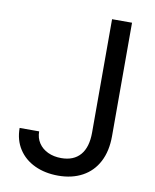

<svg xmlns="http://www.w3.org/2000/svg" viewBox="-82 -770 679 842"><g transform="rotate(10 258.0 -348.5)"><path d="M437.5 -707V-202.1Q437.5 -135.3 412.6 -87.6Q387.7 -40 341.8 -15.1Q295.9 9.8 234.4 9.8Q175.8 9.8 129.9 -11.7Q84 -33.2 58.1 -73.2Q32.2 -113.3 32.2 -167H119.1Q119.1 -137.7 134 -115.2Q148.9 -92.8 175 -80.6Q201.2 -68.4 234.4 -68.4Q289.6 -68.4 319.1 -102.5Q348.6 -136.7 348.6 -202.1V-707Z"/></g></svg>

Font: WEMIX Pretendard
Style: Regular
Weight: 400
Designer: Base glyphs from Inter by Rasmus Andersson; Hangeul glyphs from Noto Sans CJK(Source Han Sans) by Jang Soo-young and Kan
Foundry: Kil Hyung-jin
Version: Version 1.000